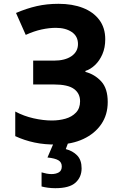

<svg xmlns="http://www.w3.org/2000/svg" viewBox="-20 -747 640 1007"><path d="M278 11Q215 12 161 0.5Q107 -11 60 -33V-162Q105 -138 156 -126.5Q207 -115 252 -115Q290 -115 323.5 -124.5Q357 -134 378.5 -156.5Q400 -179 400 -216Q400 -257 368 -280.5Q336 -304 262 -304H154V-429H262Q321 -429 355 -452.5Q389 -476 389 -516Q389 -557 356.5 -579Q324 -601 273 -601Q238 -601 198.5 -592.5Q159 -584 115 -564L64 -679Q120 -703 173 -715Q226 -727 287 -727Q360 -727 415 -705.5Q470 -684 501 -642.5Q532 -601 532 -541Q532 -497 517 -462.5Q502 -428 478 -405.5Q454 -383 428 -375V-370Q477 -357 511 -320Q545 -283 545 -212Q545 -145 511 -95.5Q477 -46 417 -18Q357 10 278 11ZM270 240Q250 240 231.5 237.5Q213 235 198 231V157Q211 161 224.5 163.5Q238 166 250 166Q273 166 288.5 157Q304 148 304 126Q304 104 286 93.5Q268 83 229 79L265 -5H340L325 35Q361 44 384.5 68Q408 92 408 136Q408 182 376 211Q344 240 270 240Z"/></svg>

Font: Noto Sans Mono
Style: Bold
Weight: 700
Designer: Monotype Design Team
Foundry: Monotype Imaging Inc.
Version: Version 2.014